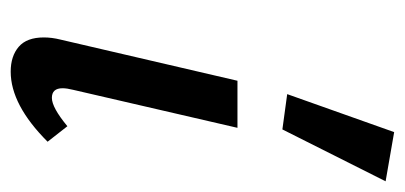

<svg xmlns="http://www.w3.org/2000/svg" viewBox="-219 -532 757 359"><g transform="rotate(90 159.5 -352.5)"><path d="M50 -56Q50 -71 54 -87L131 -418H219L148 -111Q145 -99 145 -91Q145 -71 163 -71Q181 -71 216 -100L245 -63Q176 6 114 6Q85 6 67.5 -9Q50 -24 50 -56ZM156 -511 227 -711 319 -695 222 -502Z"/></g></svg>

Font: Ysabeau Semibold
Style: Italic
Weight: 600
Italic angle: -12°
Designer: Christian Thalmann (Catharsis Fonts)
Version: Version 0.003